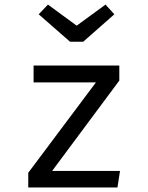

<svg xmlns="http://www.w3.org/2000/svg" viewBox="-20 -830 655 850"><path d="M210.8 -73.3H511.3L500 0H105.1V-65.1L404.6 -465.1H128.7V-540H508.2V-473.3ZM447.2 -809.7 486.2 -766.7 348.2 -645.1H290.3L151.3 -766.7L192.3 -809.7L319.5 -716.4Z"/></svg>

Font: FiraCode Nerd Font
Style: Regular
Weight: 400
Designer: Carrois Corporate, Edenspiekermann AG, Nikita Prokopov
Foundry: Carrois Corporate, Edenspiekermann AG, Nikita Prokopov
Version: Version 6.002;Nerd Fonts 2.1.0